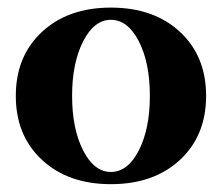

<svg xmlns="http://www.w3.org/2000/svg" viewBox="-20 -466 575 498"><path d="M267.6 11.7Q156.7 11.7 88.9 -51.3Q21 -114.3 21 -217.3Q21 -320.3 88.9 -383.3Q156.7 -446.3 267.6 -446.3Q378.9 -446.3 446.8 -383.3Q514.6 -320.3 514.6 -217.3Q514.6 -114.3 446.8 -51.3Q378.9 11.7 267.6 11.7ZM267.6 -20Q311.5 -20 340.1 -75.9Q368.7 -131.8 368.7 -217.3Q368.7 -303.2 340.1 -358.9Q311.5 -414.6 267.6 -414.6Q224.1 -414.6 195.6 -358.6Q167 -302.7 167 -217.3Q167 -131.8 195.6 -75.9Q224.1 -20 267.6 -20Z"/></svg>

Font: Elstob
Style: Bold
Weight: 700
Designer: Peter S. Baker
Version: Version 1.015